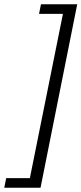

<svg xmlns="http://www.w3.org/2000/svg" viewBox="-68 -728 382 900"><path d="M-39 107 -48 152H122L294 -708H124L115 -663H227L72 107Z"/></svg>

Font: Cambridge Sans Italic
Style: Regular
Weight: 400
Italic angle: -11°
Version: Version 2.000;PS 002.000;hotconv 1.0.88;makeotf.lib2.5.64775